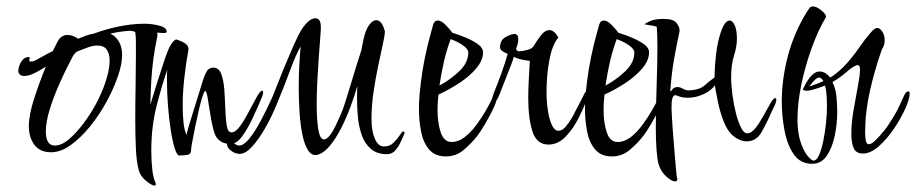

<svg xmlns="http://www.w3.org/2000/svg" viewBox="-20 -504 2858 599"><path d="M140 -29Q104 -29 87 -52.5Q70 -76 70 -110Q70 -146 87 -198Q104 -250 123 -296Q106 -285 88 -276Q70 -267 56 -267Q46 -267 41.5 -272Q37 -277 37 -283Q37 -288 40 -298Q43 -308 50.5 -317Q58 -326 69 -326Q73 -326 73 -323Q73 -322 72.5 -321.5Q72 -321 72 -320Q71 -318 71 -316Q71 -312 76 -312Q79 -312 83.5 -313Q88 -314 93 -317Q103 -322 116 -329.5Q129 -337 145 -345L160 -375Q166 -386 174 -390.5Q182 -395 189 -395Q200 -395 208.5 -391.5Q217 -388 224 -383Q235 -388 247.5 -392.5Q260 -397 272 -399Q310 -413 351 -421.5Q392 -430 432 -430Q454 -430 477 -424Q500 -418 500 -405Q500 -401 492 -401Q476 -401 455.5 -405Q435 -409 415 -409Q390 -409 367 -406.5Q344 -404 324 -399Q340 -392 350.5 -375Q361 -358 361 -332Q361 -304 347.5 -265Q334 -226 311.5 -185Q289 -144 260 -108.5Q231 -73 200 -51Q169 -29 140 -29ZM151 -50Q172 -50 194.5 -69Q217 -88 239 -117Q261 -146 278 -177Q286 -191 296.5 -215Q307 -239 314.5 -266Q322 -293 322 -315Q322 -335 313.5 -348.5Q305 -362 282 -362Q271 -362 254 -356Q237 -350 218 -342Q214 -338 210.5 -333.5Q207 -329 205 -324Q186 -289 167 -246.5Q148 -204 135.5 -164Q123 -124 123 -94Q123 -50 151 -50Z M462 75Q454 75 436 60.5Q418 46 413 27Q406 2 404 -39Q402 -80 402 -128Q402 -179 403 -232.5Q404 -286 404 -331Q404 -353 404 -371.5Q404 -390 402 -404Q400 -406 390.5 -407.5Q381 -409 372.5 -410.5Q364 -412 364 -412Q364 -414 379.5 -421.5Q395 -429 424 -429Q453 -429 462 -418Q471 -407 471 -399Q471 -396 471 -393Q471 -390 470 -387Q462 -348 458 -316.5Q454 -285 452 -252.5Q450 -220 449 -177Q450 -180 458.5 -208.5Q467 -237 487 -298Q503 -349 513 -364.5Q523 -380 530 -381Q532 -380 541 -377Q550 -374 559 -367.5Q568 -361 568 -351V-349Q561 -312 555.5 -265Q550 -218 550 -174Q550 -146 552.5 -122Q555 -98 562 -83Q562 -87 568.5 -109Q575 -131 584 -159.5Q593 -188 601 -214Q609 -240 613 -253Q621 -277 627.5 -285Q634 -293 646 -293Q663 -293 670.5 -272.5Q678 -252 680 -222Q682 -192 683 -162Q684 -132 687.5 -111.5Q691 -91 702 -91Q715 -91 729 -110.5Q743 -130 756.5 -156Q770 -182 781 -201.5Q792 -221 798 -221Q801 -221 801 -216Q801 -212 798 -203Q784 -169 768 -135Q752 -101 735 -78Q718 -55 699 -55Q675 -55 661 -69Q651 -78 645 -102.5Q639 -127 635 -154Q631 -181 627.5 -200.5Q624 -220 620 -220Q617 -220 611.5 -202.5Q606 -185 600 -159Q594 -133 588.5 -106.5Q583 -80 579.5 -60Q576 -40 576 -35Q576 -23 565.5 -21Q555 -19 539 -19Q532 -19 525 -41.5Q518 -64 512.5 -99.5Q507 -135 504 -175Q501 -215 501 -249Q501 -260 501 -269.5Q501 -279 502 -287Q486 -241 469 -175.5Q452 -110 452 -34Q452 -3 455 24Q458 51 465 66Q466 68 466 71Q466 75 462 75Z M970 -21Q953 -17 941.5 -34.5Q930 -52 923.5 -83.5Q917 -115 914.5 -154Q912 -193 912 -232Q912 -271 914 -305Q916 -339 918 -359Q903 -334 885 -284.5Q867 -235 841 -173Q826 -137 806.5 -103Q787 -69 766.5 -46.5Q746 -24 728 -24Q714 -24 701 -33.5Q688 -43 688 -56Q688 -78 697 -69Q703 -63 711 -56.5Q719 -50 726 -50Q740 -50 757 -70.5Q774 -91 792 -124.5Q810 -158 827 -195Q832 -206 843 -234.5Q854 -263 868.5 -298Q883 -333 897 -364.5Q911 -396 921 -412Q944 -447 964 -447Q981 -447 981 -419Q981 -410 979 -385Q977 -360 974.5 -325Q972 -290 970 -251.5Q968 -213 968 -178Q968 -132 973 -100.5Q978 -69 991 -69Q999 -69 1008.5 -81Q1018 -93 1026.5 -110.5Q1035 -128 1041.5 -143Q1048 -158 1050 -164Q1054 -175 1061.5 -199Q1069 -223 1077.5 -251.5Q1086 -280 1094 -305.5Q1102 -331 1107 -346Q1109 -355 1110.5 -363.5Q1112 -372 1114 -381Q1120 -409 1131 -425Q1142 -441 1154 -441Q1172 -441 1181 -405Q1180 -391 1173.5 -362Q1167 -333 1159 -294.5Q1151 -256 1145 -214.5Q1139 -173 1139 -134Q1139 -95 1149.5 -71Q1160 -47 1178 -47Q1196 -47 1208 -59Q1220 -71 1227.5 -82.5Q1235 -94 1238 -94Q1242 -94 1242 -90Q1242 -86 1239 -81Q1236 -74 1229.5 -60Q1223 -46 1213 -34.5Q1203 -23 1187 -23Q1156 -23 1137 -39.5Q1118 -56 1109 -81.5Q1100 -107 1097 -135Q1094 -163 1094 -187Q1094 -198 1094 -210.5Q1094 -223 1095 -236Q1087 -208 1074 -172.5Q1061 -137 1044.5 -104.5Q1028 -72 1009 -49Q990 -26 970 -21Z M1371 -16Q1337 -16 1318.5 -38Q1300 -60 1293.5 -94.5Q1287 -129 1287 -164Q1287 -188 1289 -209.5Q1291 -231 1293 -247Q1298 -288 1306 -326Q1314 -364 1321.5 -391Q1329 -418 1331 -426Q1335 -440 1346 -440Q1357 -440 1371 -425.5Q1385 -411 1391 -402Q1414 -395 1436 -385.5Q1458 -376 1472.5 -365Q1487 -354 1487 -341Q1487 -316 1466 -291Q1445 -266 1413 -245Q1381 -224 1348 -209Q1345 -185 1345 -161Q1345 -121 1355 -91Q1365 -61 1389 -61Q1410 -61 1429.5 -76Q1449 -91 1466 -114Q1483 -137 1496.5 -160.5Q1510 -184 1517 -200Q1519 -206 1526 -206Q1530 -206 1530 -197.5Q1530 -189 1518 -163Q1506 -139 1493.5 -117.5Q1481 -96 1469 -80Q1452 -58 1427.5 -37Q1403 -16 1371 -16ZM1351 -237Q1386 -256 1413.5 -282.5Q1441 -309 1441 -340Q1441 -351 1424.5 -362.5Q1408 -374 1386 -382Q1374 -350 1365.5 -314Q1357 -278 1351 -237Z M1691 -53Q1654 -53 1641 -94.5Q1628 -136 1628 -197Q1628 -230 1630 -261.5Q1632 -293 1633 -314Q1617 -316 1604 -319Q1591 -322 1583 -327Q1582 -321 1574.5 -301.5Q1567 -282 1557 -257Q1547 -232 1537 -206Q1528 -184 1519 -184Q1515 -184 1515 -191Q1515 -199 1521 -215Q1533 -244 1544 -274.5Q1555 -305 1564 -336Q1540 -345 1540 -356Q1540 -379 1557.5 -388.5Q1575 -398 1585 -398Q1597 -398 1597 -382Q1597 -374 1594.5 -365Q1592 -356 1590 -351Q1590 -351 1592 -347.5Q1594 -344 1601 -344Q1608 -344 1624.5 -348Q1641 -352 1646 -362Q1654 -376 1667 -393Q1680 -410 1694 -410Q1709 -410 1722 -387Q1703 -365 1694 -317Q1685 -269 1685 -217Q1685 -189 1689 -161Q1693 -133 1701.5 -114.5Q1710 -96 1722 -96Q1734 -96 1745 -109Q1756 -122 1764.5 -137Q1773 -152 1776 -159Q1797 -198 1802 -209.5Q1807 -221 1815 -221Q1818 -221 1818 -217Q1818 -215 1816 -207Q1804 -174 1786.5 -138.5Q1769 -103 1745 -78Q1721 -53 1691 -53Z M1889 -16Q1855 -16 1836.5 -38Q1818 -60 1811.5 -94.5Q1805 -129 1805 -164Q1805 -188 1807 -209.5Q1809 -231 1811 -247Q1816 -288 1824 -326Q1832 -364 1839.5 -391Q1847 -418 1849 -426Q1853 -440 1864 -440Q1875 -440 1889 -425.5Q1903 -411 1909 -402Q1932 -395 1954 -385.5Q1976 -376 1990.5 -365Q2005 -354 2005 -341Q2005 -316 1984 -291Q1963 -266 1931 -245Q1899 -224 1866 -209Q1863 -185 1863 -161Q1863 -121 1873 -91Q1883 -61 1907 -61Q1928 -61 1947.5 -76Q1967 -91 1984 -114Q2001 -137 2014.5 -160.5Q2028 -184 2035 -200Q2037 -206 2044 -206Q2048 -206 2048 -197.5Q2048 -189 2036 -163Q2024 -139 2011.5 -117.5Q1999 -96 1987 -80Q1970 -58 1945.5 -37Q1921 -16 1889 -16ZM1869 -237Q1904 -256 1931.5 -282.5Q1959 -309 1959 -340Q1959 -351 1942.5 -362.5Q1926 -374 1904 -382Q1892 -350 1883.5 -314Q1875 -278 1869 -237Z M2086 62Q2076 62 2058.5 46.5Q2041 31 2034 6Q2030 -11 2028 -40Q2026 -69 2026 -105Q2026 -165 2028.5 -234Q2031 -303 2031 -358Q2031 -376 2030.5 -392Q2030 -408 2029 -420Q2027 -422 2017.5 -423.5Q2008 -425 1999.5 -426.5Q1991 -428 1991 -428Q1991 -430 2006.5 -437.5Q2022 -445 2051 -445Q2081 -445 2090.5 -432.5Q2100 -420 2100 -411Q2100 -409 2100 -406Q2100 -403 2099 -401Q2090 -360 2082.5 -317Q2075 -274 2071 -218Q2075 -221 2078 -225.5Q2081 -230 2089 -232Q2098 -234 2109 -228Q2120 -222 2127 -222Q2162 -223 2178 -237.5Q2194 -252 2209 -262Q2211 -343 2225 -391.5Q2239 -440 2256 -440Q2265 -440 2272 -425.5Q2279 -411 2279 -382Q2279 -359 2270 -330.5Q2261 -302 2261 -264Q2261 -239 2265 -208.5Q2269 -178 2276 -150.5Q2283 -123 2292 -105.5Q2301 -88 2311 -88Q2324 -88 2337 -104.5Q2350 -121 2362 -143Q2374 -165 2383.5 -181.5Q2393 -198 2399 -198Q2402 -198 2402 -193Q2402 -189 2399 -180Q2374 -124 2357 -93.5Q2340 -63 2310 -63Q2287 -63 2264 -83Q2249 -97 2238 -124.5Q2227 -152 2220.5 -183Q2214 -214 2210 -238Q2200 -222 2175.5 -210.5Q2151 -199 2125 -199Q2108 -199 2094 -205Q2084 -210 2080 -202.5Q2076 -195 2075.5 -183.5Q2075 -172 2075 -165Q2076 -139 2078.5 -103.5Q2081 -68 2084 -34Q2087 0 2089 24Q2091 48 2092 50Q2093 52 2093 55Q2093 62 2086 62Z M2514 7Q2477 7 2456.5 -22.5Q2436 -52 2427.5 -97Q2419 -142 2419 -187Q2419 -258 2438.5 -331Q2458 -404 2498 -468Q2503 -476 2506.5 -480Q2510 -484 2516 -484Q2527 -484 2542 -472Q2557 -460 2557 -452V-451Q2532 -409 2512 -353.5Q2492 -298 2480 -240Q2468 -182 2468 -132Q2468 -89 2478 -60Q2488 -31 2500 -17Q2512 -3 2518 -3Q2528 -3 2535.5 -20.5Q2543 -38 2548.5 -64.5Q2554 -91 2557 -120.5Q2560 -150 2560 -174Q2560 -185 2559 -203.5Q2558 -222 2554 -237Q2544 -233 2533.5 -229.5Q2523 -226 2511 -223Q2507 -222 2503.5 -221.5Q2500 -221 2497 -221Q2485 -221 2485 -226Q2485 -226 2485 -226.5Q2485 -227 2486 -227V-228Q2500 -257 2512.5 -269Q2525 -281 2536 -281Q2547 -281 2555.5 -275.5Q2564 -270 2570 -262Q2605 -283 2640 -328Q2649 -339 2664 -360.5Q2679 -382 2694 -399.5Q2709 -417 2716 -417Q2725 -417 2732.5 -405.5Q2740 -394 2740 -378Q2740 -363 2731 -349Q2709 -287 2694 -220.5Q2679 -154 2679 -89Q2679 -74 2681.5 -64Q2684 -54 2690 -54Q2699 -54 2711.5 -66.5Q2724 -79 2735.5 -93Q2747 -107 2750 -112Q2774 -148 2785 -172Q2796 -196 2801.5 -207.5Q2807 -219 2814 -219Q2818 -219 2818 -212Q2818 -196 2804.5 -165.5Q2791 -135 2769 -102.5Q2747 -70 2721.5 -47.5Q2696 -25 2672 -25Q2651 -25 2643.5 -41.5Q2636 -58 2636 -87Q2636 -121 2643 -161Q2650 -201 2656.5 -235.5Q2663 -270 2663 -287Q2663 -301 2656 -301Q2651 -301 2642 -295.5Q2633 -290 2624 -282Q2600 -261 2577 -248Q2588 -226 2590 -198Q2592 -170 2592 -156Q2592 -117 2584 -79.5Q2576 -42 2559 -17.5Q2542 7 2514 7ZM2505 -234 2530 -243 2549 -251Q2542 -262 2536 -262Q2524 -262 2505 -234Z"/></svg>

Font: Comforter
Style: Regular
Weight: 400
Designer: Robert E. Leuschke
Foundry: Robert E. Leuschke
Version: Version 1.013; ttfautohint (v1.8.3)